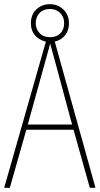

<svg xmlns="http://www.w3.org/2000/svg" viewBox="-20 -899 477 919"><path d="M410 0 332 -278H106L27 0H0L204 -715H238L437 0ZM243 -607Q237 -629 231.5 -648.5Q226 -668 220 -691Q215 -669 209 -649.5Q203 -630 197 -606L113 -303H325ZM220 -698Q183 -698 155.5 -722Q128 -746 128 -788Q128 -830 154.5 -854.5Q181 -879 219 -879Q257 -879 283.5 -853.5Q310 -828 310 -788Q310 -747 284.5 -722.5Q259 -698 220 -698ZM220 -721Q251 -721 269 -739.5Q287 -758 287 -788Q287 -818 268 -837Q249 -856 219 -856Q187 -856 169 -836.5Q151 -817 151 -788Q151 -761 169 -741Q187 -721 220 -721Z"/></svg>

Font: Noto Sans Tamil Condensed Thin
Style: Regular
Weight: 100
Width: 3
Designer: Jelle Bosma - Monotype Design Team
Foundry: Monotype Imaging Inc.
Version: Version 2.004; ttfautohint (v1.8.4.7-5d5b)